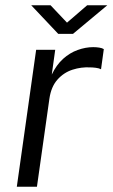

<svg xmlns="http://www.w3.org/2000/svg" viewBox="-20 -705 425 725"><path d="M43.5 0 116.5 -517H188.5L175.5 -423.5Q193 -460 218.2 -482.8Q243.5 -505.5 273.2 -516.2Q303 -527 332 -527Q344 -527 355 -525.2Q366 -523.5 372 -519.5L361.5 -443.5Q354 -447.5 341.8 -449Q329.5 -450.5 321.5 -450.5Q287 -452.5 253.8 -441.8Q220.5 -431 196.8 -404.2Q173 -377.5 166.5 -332L119.5 0ZM200 -577 98 -685H171L233 -619.5L309 -685H385L255.5 -577Z"/></svg>

Font: Public Sans Thin Light
Style: Italic
Weight: 300
Italic angle: -8°
Version: Version 2.001